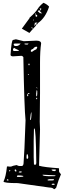

<svg xmlns="http://www.w3.org/2000/svg" viewBox="-20 -1296 469 1361"><path d="M92.8 -1017.6 148.4 -1003.9 237.3 -1007.8Q271.5 -1007.8 271.5 -987.3Q263.7 -937.5 263.7 -850.6V-636.7L261.7 -433.6L263.7 -378.9L256.8 -121.1Q293.9 -110.4 396.5 -103.5L398.4 -101.6V-83Q398.4 -75.2 412.1 -60.5Q396.5 -26.4 377.9 35.2L366.2 44.9H362.3Q353.5 33.2 328.1 33.2L106.4 2Q4.9 2 4.9 -9.8Q21.5 -42 29.3 -115.2H32.2V-117.2L44.9 -115.2H58.6Q69.3 -121.1 97.7 -126Q110.4 -119.1 118.2 -119.1H133.8Q147.5 -119.1 147.5 -146.5Q152.3 -193.4 161.1 -443.4Q152.3 -524.4 145.5 -891.6Q138.7 -900.4 131.8 -900.4L70.3 -896.5Q54.7 -898.4 54.7 -907.2Q61.5 -1012.7 72.3 -1012.7ZM77.1 -985.4V-982.4Q77.1 -969.7 90.8 -969.7H95.7Q111.3 -969.7 125 -985.4V-987.3H85.9ZM152.3 -983.4 162.1 -980.5H175.8L181.6 -985.4V-987.3H155.3ZM198.2 -934.6V-932.6L202.1 -928.7H207Q221.7 -940.4 237.3 -946.3Q244.1 -956.1 244.1 -961.9L241.2 -964.8H237.3Q224.6 -964.8 213.9 -949.2Q198.2 -945.3 198.2 -934.6ZM72.3 -949.2V-939.5L77.1 -934.6H104.5L113.3 -935.5V-939.5L88.9 -951.2L82 -956.1H79.1ZM181.6 -841.8V-836.9L184.6 -833H186.5L189.5 -836.9V-841.8L186.5 -845.7H184.6ZM177.7 -766.6V-764.6H184.6V-770.5H181.6ZM237.3 -675.8V-674.8L243.2 -668.9H244.1V-672.9L241.2 -675.8ZM239.3 -657.2 236.3 -629.9 237.3 -613.3H239.3Q244.1 -613.3 244.1 -631.8V-652.3ZM172.9 -621.1V-616.2L175.8 -613.3L179.7 -616.2V-623L177.7 -625Q177.7 -628.9 189.5 -633.8V-636.7H182.6Q172.9 -630.9 172.9 -621.1ZM237.3 -602.5 236.3 -593.8V-592.8H239.3L243.2 -595.7V-602.5ZM193.4 -449.2V-445.3H195.3Q203.1 -445.3 203.1 -500Q197.3 -500 193.4 -449.2ZM223.6 -385.7 220.7 -381.8 218.8 -296.9V-182.6L220.7 -130.9L222.7 -128.9H232.4Q236.3 -128.9 237.3 -141.6Q234.4 -385.7 223.6 -385.7ZM168 -183.6V-178.7Q168.9 -168.9 172.9 -168.9L179.7 -175.8V-185.5Q177.7 -203.1 172.9 -203.1Q168 -203.1 168 -183.6ZM84 -91.8V-89.8Q84 -80.1 93.8 -80.1H95.7V-89.8L90.8 -94.7H86.9ZM345.7 -93.8V-91.8Q349.6 -83 369.1 -83L376 -87.9V-93.8L367.2 -94.7H353.5ZM44.9 -86.9V-83L49.8 -81.1L52.7 -85L51.8 -89.8H47.9ZM113.3 -76.2V-74.2L121.1 -73.2H129.9L133.8 -76.2V-80.1L125 -81.1H123Q113.3 -80.1 113.3 -76.2ZM282.2 -57.6V-55.7Q282.2 -47.9 328.1 -46.9H364.3L373 -48.8V-52.7L360.4 -53.7ZM99.6 -46.9V-45.9L102.5 -42H123Q145.5 -42 145.5 -46.9V-48.8Q130.9 -52.7 107.4 -52.7H104.5ZM316.4 -19.5 321.3 -16.6H348.6Q361.3 -16.6 362.3 -21.5V-25.4L353.5 -26.4H333Q316.4 -24.4 316.4 -19.5ZM27.3 -19.5 31.2 -16.6H38.1L41 -19.5L36.1 -25.4H32.2ZM346.7 7.8V12.7L355.5 14.6H359.4L367.2 12.7V7.8L359.4 5.9H355.5ZM239.3 -1126Q235.4 -1123 232.4 -1122.1Q241.2 -1132.8 245.1 -1134.8V-1135.7H235.4L225.6 -1133.8L224.6 -1131.8L231.4 -1122.1L235.4 -1115.2L200.2 -1076.2L188.5 -1062.5L134.8 -1092.8L188.5 -1166Q189.5 -1168.9 190.4 -1171.4Q191.4 -1173.8 194.3 -1174.8Q233.4 -1210 246.6 -1231.9Q259.8 -1253.9 288.1 -1276.4Q313.5 -1265.6 328.1 -1249Q301.8 -1168 247.1 -1130.9V-1127.9L236.3 -1116.2L240.2 -1126ZM262.7 -1216.8Q282.2 -1238.3 264.6 -1236.3H261.7V-1233.4L267.6 -1224.6V-1223.6L262.7 -1221.7H252L249 -1218.8L248 -1216.8L249 -1214.8Q258.8 -1208 264.6 -1200.2Q264.6 -1206.1 279.3 -1200.2ZM243.2 -1179.7Q245.1 -1189.5 240.2 -1191.4H236.3L232.4 -1188.5Q229.5 -1176.8 240.2 -1177.7L243.2 -1178.7ZM205.1 -1103.5 203.1 -1099.6 209 -1091.8H210.9L208 -1103.5ZM227.5 -1125 222.7 -1120.1V-1118.2L225.6 -1113.3L228.5 -1117.2L229.5 -1122.1ZM231.4 -1201.2 228.5 -1200.2Q228.5 -1193.4 230.5 -1192.4L234.4 -1193.4V-1196.3ZM218.8 -1157.2H215.8V-1153.3L217.8 -1151.4H220.7V-1154.3Z"/></svg>

Font: Love Ya Like A Sister
Style: Regular
Weight: 400
Designer: Kimberly Geswein
Foundry: Kimberly Geswein
Version: Version 1.002 2007